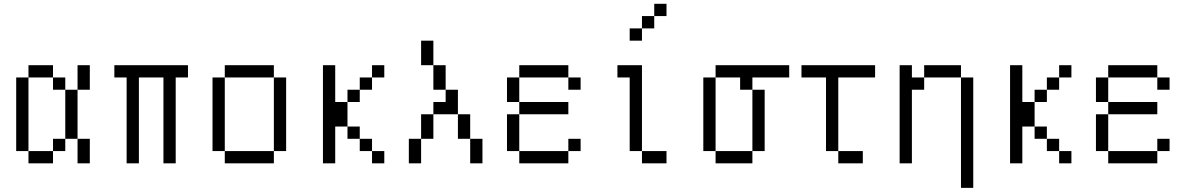

<svg xmlns="http://www.w3.org/2000/svg" viewBox="-20 -832 6040 978"><path d="M125 -62.5V0H250V-62.5ZM125 -62.5Q125 -62.5 125 -437.5H62.5Q62.5 -437.5 62.5 -62.5ZM250 -62.5H312.5V-125H250ZM375 -125Q375 -125 375 0H437.5Q437.5 0 437.5 -125ZM312.5 -125H375Q375 -125 375 -375H312.5Q312.5 -375 312.5 -125ZM312.5 -375V-437.5H250V-375ZM375 -375H437.5Q437.5 -375 437.5 -500H375Q375 -500 375 -375ZM125 -437.5H250V-500H125Z M937.5 -437.5V-500H562.5V-437.5H625V0H687.5V-437.5H812.5V0H875V-437.5Z M1125 -62.5V0H1375V-62.5ZM1125 -62.5Q1125 -62.5 1125 -437.5H1062.5Q1062.5 -437.5 1062.5 -62.5ZM1375 -62.5H1437.5Q1437.5 -62.5 1437.5 -437.5H1375Q1375 -437.5 1375 -62.5ZM1125 -437.5H1375V-500H1125Z M1937.5 0V-62.5H1875V0ZM1937.5 -437.5V-500H1875V-437.5H1812.5V-375H1750V-312.5H1687.5V-500H1625Q1625 -500 1625 0H1687.5V-187.5H1750V-125H1812.5V-62.5H1875V-125H1812.5V-187.5H1750Q1750 -187.5 1750 -312.5H1812.5V-375H1875V-437.5Z M2062.5 -125Q2062.5 -125 2062.5 0H2125Q2125 0 2125 -125ZM2375 -125Q2375 -125 2375 0H2437.5Q2437.5 0 2437.5 -125ZM2125 -125H2187.5Q2187.5 -125 2187.5 -250H2125Q2125 -250 2125 -125ZM2375 -125Q2375 -125 2375 -250H2312.5Q2312.5 -250 2312.5 -125ZM2187.5 -250H2312.5Q2312.5 -250 2312.5 -375H2250V-312.5H2187.5ZM2250 -375Q2250 -375 2250 -500H2187.5Q2187.5 -500 2187.5 -375ZM2187.5 -500Q2187.5 -500 2187.5 -625H2125Q2125 -625 2125 -500Z M2937.5 -62.5V-125H2875V-62.5H2625V0H2875V-62.5ZM2875 -250V-312.5H2625V-250H2562.5V-62.5H2625V-250ZM2937.5 -375V-437.5H2875V-375ZM2625 -312.5Q2625 -312.5 2625 -437.5H2562.5Q2562.5 -437.5 2562.5 -312.5ZM2625 -437.5H2875V-500H2625Z M3375 0V-62.5H3250V0ZM3375 -750V-812.5H3312.5V-750H3250V-687.5H3187.5V-625H3250V-687.5H3312.5V-750ZM3250 -62.5V-500H3125V-437.5H3187.5Q3187.5 -437.5 3187.5 -62.5Z M4000 -437.5V-500H3625V-437.5H3562.5Q3562.5 -437.5 3562.5 -62.5H3625V0H3812.5V-62.5H3625Q3625 -62.5 3625 -437.5H3750V-375H3812.5V-62.5H3875V-375H3812.5V-437.5Z M4375 0V-62.5H4250V0ZM4437.5 -437.5V-500H4062.5V-437.5H4187.5Q4187.5 -437.5 4187.5 -62.5H4250Q4250 -62.5 4250 -437.5Z M4875 -437.5V125H4937.5V-437.5ZM4562.5 -500Q4562.5 -500 4562.5 0H4625Q4625 0 4625 -375H4687.5V-437.5H4625V-500ZM4687.5 -437.5H4875V-500H4687.5Z M5437.5 0V-62.5H5375V0ZM5437.5 -437.5V-500H5375V-437.5H5312.5V-375H5250V-312.5H5187.5V-500H5125Q5125 -500 5125 0H5187.5V-187.5H5250V-125H5312.5V-62.5H5375V-125H5312.5V-187.5H5250Q5250 -187.5 5250 -312.5H5312.5V-375H5375V-437.5Z M5937.5 -62.5V-125H5875V-62.5H5625V0H5875V-62.5ZM5875 -250V-312.5H5625V-250H5562.5V-62.5H5625V-250ZM5937.5 -375V-437.5H5875V-375ZM5625 -312.5Q5625 -312.5 5625 -437.5H5562.5Q5562.5 -437.5 5562.5 -312.5ZM5625 -437.5H5875V-500H5625Z"/></svg>

Font: CalcUnifontExMono
Style: Regular
Weight: 500
Version: Version 15.0.06